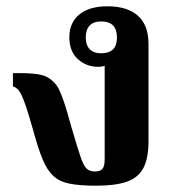

<svg xmlns="http://www.w3.org/2000/svg" viewBox="-20 -578 566 609"><path d="M285 11Q233 11 200.5 4.5Q168 -2 148.5 -20.5Q129 -39 115 -73Q101 -107 86 -162Q73 -208 64 -235.5Q55 -263 48 -277Q41 -291 34.5 -296.5Q28 -302 21 -304V-346H44Q87 -346 110.5 -340.5Q134 -335 150 -318Q159 -310 166.5 -295.5Q174 -281 183.5 -253Q193 -225 207 -173Q225 -112 235 -82Q245 -52 255 -43Q265 -34 281 -34Q297 -34 304.5 -42Q312 -50 312 -73V-389L331 -378Q324 -373 313.5 -369.5Q303 -366 292 -366Q254 -366 227 -390.5Q200 -415 200 -460Q200 -506 231.5 -532Q263 -558 321 -558Q384 -558 417.5 -528Q451 -498 451 -439V-130Q451 -75 434.5 -44.5Q418 -14 382 -1.5Q346 11 285 11ZM301 -409Q351 -409 351 -459Q351 -510 301 -510Q277 -510 264.5 -497Q252 -484 252 -459Q252 -435 264.5 -422Q277 -409 301 -409Z"/></svg>

Font: Noto Serif Thai
Style: Regular
Weight: 400
Designer: Monotype Design Team
Foundry: Monotype Imaging Inc.
Version: Version 2.001